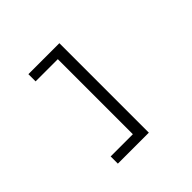

<svg xmlns="http://www.w3.org/2000/svg" viewBox="-228 -1067 1534 1534"><g transform="rotate(-45 539.0 -300.5)"><path d="M630 205.5H280V124H531V-724H280V-805.5H630Z"/></g></svg>

Font: Trispace Expanded
Style: Regular
Weight: 400
Width: 7
Designer: Tyler Finck
Foundry: Etcetera Type Company
Version: Version 1.210; ttfautohint (v1.8.3)